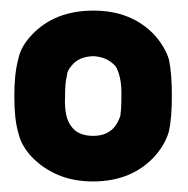

<svg xmlns="http://www.w3.org/2000/svg" viewBox="-20 -737 358 366"><path d="M7.3 -553.7Q7.3 -596.2 14.6 -623.5V-623Q17.1 -636.7 23.9 -648.4Q30.8 -660.2 41 -670.9Q84.5 -716.8 158.2 -716.8Q230.5 -716.8 274.4 -670.4Q294.9 -647.5 302.2 -623Q307.6 -597.2 307.6 -554.2Q307.6 -510.7 301.8 -485.8Q297.9 -472.7 290.8 -460.7Q283.7 -448.7 273.9 -438Q230 -391.1 157.2 -391.1Q120.6 -391.1 91.3 -403.3Q62 -415.5 40.5 -438Q31.2 -447.8 24.4 -459.5Q17.6 -471.2 14.6 -485.4V-484.9Q7.3 -510.3 7.3 -553.7ZM104 -553.2Q102.1 -512.2 116.7 -495.1Q129.4 -478 157.7 -478Q185.1 -478 199.7 -496.6Q208 -509.3 210 -518.6H209.5Q211.4 -528.3 211.4 -553.7Q211.9 -574.2 208.7 -588.4Q205.6 -602.5 200.2 -610.8Q192.9 -619.1 182.9 -624Q172.9 -628.9 158.7 -629.9Q129.4 -629.4 115.7 -610.8Q107.9 -602.5 107.4 -591.8Q104 -580.1 104 -553.7Z"/></svg>

Font: Alte DIN 1451 Mittelschrift
Style: Bold
Weight: 700
Designer: Peter Wiegel
Foundry: Peter Wiegel
Version: Version 1.003